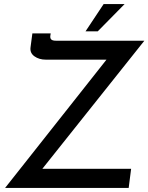

<svg xmlns="http://www.w3.org/2000/svg" viewBox="-20 -923 729 943"><path d="M188 -94H624L612 0H5L503 -630H205Q172 -630 149 -646.5Q126 -663 130 -691L139 -759H229L227 -746Q226 -734 232.5 -728.5Q239 -723 256 -723H689ZM460 -769H400L489 -903H592Z"/></svg>

Font: Josefin Sans
Style: Italic
Weight: 400
Italic angle: -7°
Designer: Santiago Orozco
Foundry: Typemade
Version: Version 2.000